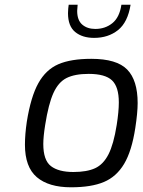

<svg xmlns="http://www.w3.org/2000/svg" viewBox="-20 -790 606 816"><path d="M86 -175Q86 -219 94 -273Q111 -379 143 -436.5Q175 -494 228 -517Q281 -540 368 -540Q476 -540 520.5 -494.5Q565 -449 565 -352Q565 -311 555 -246Q540 -148 507.5 -93.5Q475 -39 421.5 -16.5Q368 6 282 6Q187 6 136.5 -37Q86 -80 86 -175ZM476 -259Q485 -316 485 -355Q485 -421 456 -448.5Q427 -476 357 -476Q298 -476 263 -458.5Q228 -441 207 -394.5Q186 -348 172 -259Q164 -209 164 -178Q164 -109 196.5 -84Q229 -59 292 -59Q349 -59 384 -75Q419 -91 441 -134Q463 -177 476 -259ZM269 -734Q269 -745 270 -754Q271 -763 272 -770H310Q308 -752 308 -744Q308 -704 329.5 -685.5Q351 -667 385 -667Q427 -667 457.5 -691.5Q488 -716 496 -770H535Q523 -695 481.5 -662Q440 -629 380 -629Q330 -629 299.5 -654Q269 -679 269 -734Z"/></svg>

Font: Exo
Style: Italic
Weight: 400
Italic angle: -9°
Designer: Natanael Gama
Foundry: Natanael Gama
Version: Version 1.500; ttfautohint (v1.6)